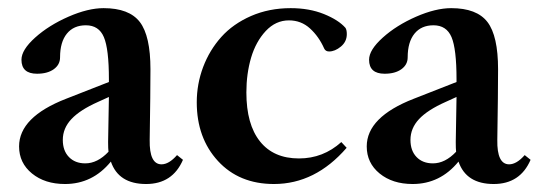

<svg xmlns="http://www.w3.org/2000/svg" viewBox="-20 -445 1343 476"><path d="M141.1 11.2Q91.3 11.2 59.3 -14.9Q27.3 -41 27.3 -82Q27.3 -154.8 144 -200.2L250 -241.7V-248.5Q250 -323.7 237.5 -353Q225.1 -382.3 192.9 -382.3Q162.6 -382.3 145.8 -361.6Q128.9 -340.8 128.9 -302.7Q128.9 -284.7 113.3 -273.4Q97.7 -262.2 71.8 -262.2Q33.2 -262.2 33.2 -296.9Q33.2 -321.3 67.1 -351.8Q101.1 -382.3 149.7 -403.6Q198.2 -424.8 236.8 -424.8Q300.3 -424.8 326.7 -390.4Q353 -356 353 -273.4Q353 -215.3 351.1 -98.1Q350.1 -37.6 380.4 -37.6Q398.9 -37.6 418.9 -60.5L433.6 -48.8Q407.7 11.2 342.3 11.2Q273.9 11.2 254.9 -44.4Q209.5 11.2 141.1 11.2ZM135.7 -98.1Q135.7 -71.3 150.9 -55.7Q166 -40 191.4 -40Q221.7 -40 249 -68.8Q248 -76.2 248 -92.8Q249 -130.4 250 -204.6L223.1 -192.4Q178.2 -172.4 157 -149.7Q135.7 -127 135.7 -98.1Z M659.2 11.2Q572.8 11.2 520.3 -45.9Q467.8 -103 467.8 -191.4Q467.8 -236.8 483.6 -278.8Q499.5 -320.8 528.6 -353.3Q557.6 -385.7 602.3 -405.3Q647 -424.8 700.7 -424.8Q746.6 -424.8 783 -410.2Q819.3 -395.5 836.4 -376Q839.8 -371.1 839.8 -360.4Q839.8 -341.8 825.2 -329.6Q810.5 -317.4 795.9 -317.4Q787.1 -317.4 783.7 -324.7Q770.5 -354.5 748.5 -374.5Q726.6 -394.5 696.3 -394.5Q663.6 -394.5 638.9 -368.2Q614.3 -341.8 602.5 -302Q590.8 -262.2 590.8 -215.8Q590.8 -136.7 624.5 -94.5Q658.2 -52.2 721.2 -52.2Q781.2 -52.2 826.2 -92.8L839.4 -78.6Q761.7 11.2 659.2 11.2Z M1002.9 11.2Q953.1 11.2 921.1 -14.9Q889.2 -41 889.2 -82Q889.2 -154.8 1005.9 -200.2L1111.8 -241.7V-248.5Q1111.8 -323.7 1099.4 -353Q1086.9 -382.3 1054.7 -382.3Q1024.4 -382.3 1007.6 -361.6Q990.7 -340.8 990.7 -302.7Q990.7 -284.7 975.1 -273.4Q959.5 -262.2 933.6 -262.2Q895 -262.2 895 -296.9Q895 -321.3 929 -351.8Q962.9 -382.3 1011.5 -403.6Q1060.1 -424.8 1098.6 -424.8Q1162.1 -424.8 1188.5 -390.4Q1214.8 -356 1214.8 -273.4Q1214.8 -215.3 1212.9 -98.1Q1211.9 -37.6 1242.2 -37.6Q1260.7 -37.6 1280.8 -60.5L1295.4 -48.8Q1269.5 11.2 1204.1 11.2Q1135.7 11.2 1116.7 -44.4Q1071.3 11.2 1002.9 11.2ZM997.6 -98.1Q997.6 -71.3 1012.7 -55.7Q1027.8 -40 1053.2 -40Q1083.5 -40 1110.8 -68.8Q1109.9 -76.2 1109.9 -92.8Q1110.8 -130.4 1111.8 -204.6L1085 -192.4Q1040 -172.4 1018.8 -149.7Q997.6 -127 997.6 -98.1Z"/></svg>

Font: Elstob 18pt SemiBold
Style: Regular
Weight: 600
Designer: Peter S. Baker
Version: Version 1.015